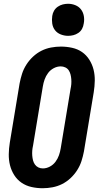

<svg xmlns="http://www.w3.org/2000/svg" viewBox="-20 -990 540 1018"><path d="M206 8Q176 8 147 1.5Q118 -5 94.5 -21Q71 -37 55.5 -61.5Q40 -86 33 -114Q26 -142 26.5 -172.5Q27 -203 32 -234L84 -548Q89 -574 97 -599Q105 -624 120 -647.5Q135 -671 155.5 -690Q176 -709 200 -721Q224 -733 250.5 -738Q277 -743 303 -743Q333 -743 362.5 -736.5Q392 -730 415 -714Q438 -698 453.5 -673.5Q469 -649 476 -621Q483 -593 482.5 -562.5Q482 -532 477 -501L425 -187Q420 -161 412 -136Q404 -111 389 -87.5Q374 -64 353.5 -45Q333 -26 309 -14Q285 -2 258.5 3Q232 8 206 8ZM207 -97Q226 -97 244 -106.5Q262 -116 274 -132Q286 -148 292.5 -166.5Q299 -185 302 -204L354 -518Q357 -531 358 -544Q359 -557 358 -570Q357 -583 354 -595Q351 -607 344.5 -617Q338 -627 326.5 -632.5Q315 -638 302 -638Q283 -638 265 -628.5Q247 -619 235 -603Q223 -587 216.5 -568.5Q210 -550 207 -531L155 -217Q152 -204 151 -191Q150 -178 151 -165Q152 -152 155 -140Q158 -128 165 -118Q172 -108 183 -102.5Q194 -97 207 -97ZM341 -800Q321 -800 302 -807.5Q283 -815 271.5 -830Q260 -845 257 -865Q254 -885 257 -905Q259 -920 266.5 -933Q274 -946 286.5 -954.5Q299 -963 313 -966.5Q327 -970 341 -970Q361 -970 379.5 -962.5Q398 -955 409.5 -940Q421 -925 424.5 -905Q428 -885 424 -865Q422 -850 415 -837Q408 -824 395.5 -815.5Q383 -807 369 -803.5Q355 -800 341 -800Z"/></svg>

Font: Iosevka Extrabold
Style: Italic
Weight: 800
Italic angle: -9°
Monospace: yes
Designer: Belleve Invis
Foundry: Belleve Invis
Version: Version 32.5.0; ttfautohint (v1.8.4)